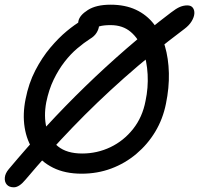

<svg xmlns="http://www.w3.org/2000/svg" viewBox="-31 -730 848 818"><path d="M28 68Q8 68 -2 56.5Q-12 45 -10.5 27Q-9 9 6 -9Q84 -102 165 -190Q246 -278 331.5 -361Q417 -444 508 -523Q599 -602 698 -677Q720 -694 735.5 -700.5Q751 -707 767 -707Q783 -707 790.5 -697Q798 -687 797 -672Q796 -657 785.5 -639.5Q775 -622 755 -607Q614 -501 497.5 -397.5Q381 -294 278.5 -187.5Q176 -81 78 35Q51 68 28 68ZM317 10Q246 10 195 -15.5Q144 -41 113.5 -85.5Q83 -130 74 -187Q65 -244 78 -308Q91 -375 119.5 -430Q148 -485 183.5 -527Q219 -569 253.5 -597.5Q288 -626 314 -640.5Q340 -655 351 -655Q372 -655 382 -645Q392 -635 391 -620.5Q390 -606 380.5 -590.5Q371 -575 352 -564Q327 -548 298.5 -524Q270 -500 244 -466.5Q218 -433 197.5 -390.5Q177 -348 166 -294Q155 -235 167 -185.5Q179 -136 216.5 -106Q254 -76 319 -76Q383 -76 439.5 -103Q496 -130 536 -180.5Q576 -231 589 -300Q601 -356 598 -413Q595 -470 577.5 -517.5Q560 -565 526 -594Q492 -623 440 -623Q410 -623 391.5 -617.5Q373 -612 359.5 -606Q346 -600 331 -600Q314 -600 306.5 -610Q299 -620 303 -640Q308 -665 343.5 -687.5Q379 -710 440 -710Q502 -710 548 -688.5Q594 -667 625 -627Q656 -587 671.5 -534Q687 -481 688.5 -418.5Q690 -356 676 -288Q663 -223 630.5 -169Q598 -115 550 -74.5Q502 -34 443 -12Q384 10 317 10Z"/></svg>

Font: Shantell Sans
Style: Italic
Weight: 400
Italic angle: -11°
Designer: Stephen Nixon, Anya Danilova, Shantell Martin
Foundry: Arrow Type
Version: Version 1.011;[c5ecc13dd]